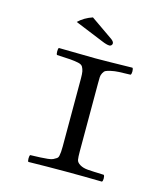

<svg xmlns="http://www.w3.org/2000/svg" viewBox="-120 -910 879 1006"><g transform="rotate(15 320.0 -407.5)"><path d="M374 -122Q374 -90 376.5 -76Q379 -62 396.5 -51.5Q414 -41 440.5 -39Q467 -37 527 -35Q532 -30 532 -16Q532 -2 527 2Q427 0 328 0Q226 0 128 2Q124 -2 124 -16Q124 -30 128 -35Q163 -36 183 -37Q203 -38 222.5 -40Q242 -42 250.5 -46.5Q259 -51 267 -56Q275 -61 277 -72Q279 -83 280 -93Q281 -103 281 -122V-491Q281 -517 278.5 -529.5Q276 -542 270 -553Q264 -564 244.5 -568Q225 -572 201 -574Q177 -576 128 -578Q124 -582 124 -597Q124 -612 128 -616Q278 -613 327 -613Q380 -613 527 -616Q532 -612 532 -597Q532 -582 527 -578Q486 -577 464 -576Q442 -575 422 -570.5Q402 -566 394.5 -562Q387 -558 381 -546.5Q375 -535 374.5 -524Q374 -513 374 -491ZM259 -817 380 -733Q395 -722 395 -712Q395 -706 390.5 -701.5Q386 -697 380 -697Q365 -697 337 -709L183 -772Q214 -802 259 -817Z"/></g></svg>

Font: Libertinus Mono
Style: Regular
Weight: 400
Designer: Philipp H. Poll
Foundry: Khaled Hosny
Version: Version 6.7